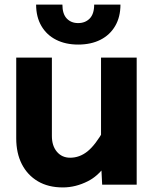

<svg xmlns="http://www.w3.org/2000/svg" viewBox="-20 -808 690 840"><path d="M207 -556V-213Q207 -170 229 -144Q251 -118 287 -118Q328 -118 362.5 -145.5Q397 -173 435 -240L457 -108Q419 -43 365 -15.5Q311 12 255 12Q191 12 145.5 -15Q100 -42 75.5 -90Q51 -138 51 -203V-556ZM578 -556V0H427L422 -99V-556ZM321.9 -613Q267 -613 225.5 -634Q184 -655 161 -694.5Q138 -733.9 138 -788H253Q253 -747 272.1 -727Q291.2 -707 321.8 -707Q353 -707 372.5 -727Q392 -747 392 -788H507Q507 -733.9 484 -694.5Q461 -655 419.5 -634Q378 -613 321.9 -613Z"/></svg>

Font: Azeret Mono Thin
Style: Regular
Weight: 100
Designer: Martin Vácha
Foundry: Displaay
Version: Version 1.002